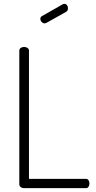

<svg xmlns="http://www.w3.org/2000/svg" viewBox="-20 -974 497 994"><path d="M103 0Q94 0 87 -5.5Q80 -11 80 -21V-711Q80 -721 87.5 -726Q95 -731 105 -731Q114 -731 122 -726Q130 -721 130 -711V-48H425Q434 -48 438.5 -40.5Q443 -33 443 -24Q443 -15 438.5 -7.5Q434 0 425 0ZM211 -853Q203 -853 196 -860Q189 -867 189 -876Q189 -887 198 -891L305 -952Q309 -954 313 -954Q322 -954 327 -947Q332 -940 332 -931Q332 -918 321 -912L221 -856Q219 -855 216 -854Q213 -853 211 -853Z"/></svg>

Font: Dosis Light
Style: Regular
Weight: 300
Designer: EdgarTolentino, PabloImpallari, IginoMarini
Foundry: EdgarTolentino, PabloImpallari, IginoMarini
Version: Version 3.001; ttfautohint (v1.8.2)